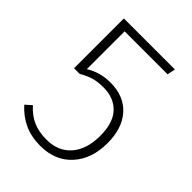

<svg xmlns="http://www.w3.org/2000/svg" viewBox="-202 -784 894 894"><g transform="rotate(45 245.0 -336.5)"><path d="M409 -644H126V-395Q180 -429 248 -429Q337 -429 387.5 -373.5Q438 -318 438 -219Q438 -116 380.5 -52.5Q323 11 225 11Q166 11 120 -10Q74 -31 37 -72L67 -99Q99 -63 136.5 -46.5Q174 -30 225 -30Q302 -30 346 -80.5Q390 -131 390 -220Q390 -305 350 -347.5Q310 -390 241 -390Q203 -390 176 -382Q149 -374 118 -356H81V-684H417Z"/></g></svg>

Font: FiraGO ExtraLight
Style: Regular
Weight: 200
Designer: bBox Type
Foundry: bBox Type GmbH
Version: Version 1.001